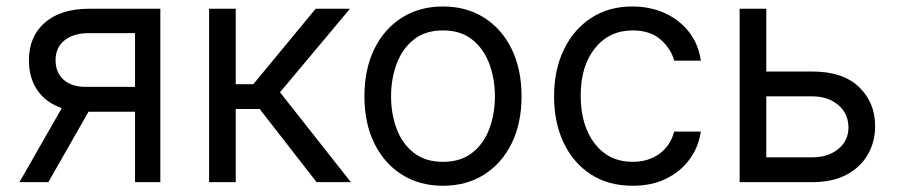

<svg xmlns="http://www.w3.org/2000/svg" viewBox="-20 -573 2824 604"><path d="M404.8 0V-221.6H258.5L132.1 0H41.2L174.4 -233Q125 -249.6 98 -288.5Q71 -327.4 71 -383.5Q71 -458.8 121.4 -502.1Q171.9 -545.5 259.9 -545.5H484.4V0ZM404.8 -299.7V-468.8H259.9Q210.9 -468.8 182.9 -446Q154.8 -423.3 154.8 -383.5Q154.8 -344.5 180.2 -322.1Q205.6 -299.7 250 -299.7Z M637.8 0V-545.5H721.6V-308.2H777L973 -545.5H1081L860.8 -282.7L1083.8 0H975.9L796.9 -230.1H721.6V0Z M1373.6 11.4Q1299.7 11.4 1244.1 -23.8Q1188.6 -58.9 1157.5 -122.2Q1126.4 -185.4 1126.4 -269.9Q1126.4 -355.1 1157.5 -418.7Q1188.6 -482.2 1244.1 -517.4Q1299.7 -552.6 1373.6 -552.6Q1447.4 -552.6 1503 -517.4Q1558.6 -482.2 1589.7 -418.7Q1620.7 -355.1 1620.7 -269.9Q1620.7 -185.4 1589.7 -122.2Q1558.6 -58.9 1503 -23.8Q1447.4 11.4 1373.6 11.4ZM1373.6 -63.9Q1429.7 -63.9 1465.9 -92.7Q1502.1 -121.4 1519.5 -168.3Q1536.9 -215.2 1536.9 -269.9Q1536.9 -324.6 1519.5 -371.8Q1502.1 -419 1465.9 -448.2Q1429.7 -477.3 1373.6 -477.3Q1317.5 -477.3 1281.2 -448.2Q1245 -419 1227.6 -371.8Q1210.2 -324.6 1210.2 -269.9Q1210.2 -215.2 1227.6 -168.3Q1245 -121.4 1281.2 -92.7Q1317.5 -63.9 1373.6 -63.9Z M1970.2 11.4Q1893.5 11.4 1838.1 -24.9Q1782.7 -61.1 1752.8 -124.6Q1723 -188.2 1723 -269.9Q1723 -353 1753.7 -416.7Q1784.4 -480.5 1839.7 -516.5Q1894.9 -552.6 1968.8 -552.6Q2026.3 -552.6 2072.4 -531.2Q2118.6 -509.9 2148.1 -471.6Q2177.6 -433.2 2184.7 -382.1H2100.9Q2091.3 -419.4 2058.4 -448.3Q2025.6 -477.3 1970.2 -477.3Q1896.7 -477.3 1851.7 -421.3Q1806.8 -365.4 1806.8 -272.7Q1806.8 -177.9 1851.2 -120.9Q1895.6 -63.9 1970.2 -63.9Q2019.2 -63.9 2054.2 -89.1Q2089.1 -114.3 2100.9 -159.1H2184.7Q2177.6 -110.8 2149.7 -72.3Q2121.8 -33.7 2076.2 -11.2Q2030.5 11.4 1970.2 11.4Z M2390.6 -348H2535.5Q2631.4 -348 2682.2 -299.4Q2733 -250.7 2733 -176.1Q2733 -127.1 2710.2 -87.2Q2687.5 -47.2 2643.5 -23.6Q2599.4 0 2535.5 0H2306.8V-545.5H2390.6ZM2390.6 -269.9V-78.1H2535.5Q2585.2 -78.1 2617.2 -104.4Q2649.1 -130.7 2649.1 -171.9Q2649.1 -215.2 2617.2 -242.5Q2585.2 -269.9 2535.5 -269.9Z"/></svg>

Font: Inter Alia
Style: Regular
Weight: 400
Designer: Rasmus Andersson (Latin, Greek, Cyrillic etc.) and Evan from Shavian.info (Shavian, old style figures)
Foundry: Shavian.info
Version: Version 0.001;git-37ab20767